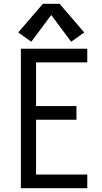

<svg xmlns="http://www.w3.org/2000/svg" viewBox="-20 -992 540 1012"><path d="M90 0V-735H440V-663H170V-433H383V-361H170V-72H440V0ZM145 -772 76 -821 206 -972H294L424 -821L355 -772L250 -913Z"/></svg>

Font: Iosevka SS01
Style: Regular
Weight: 400
Monospace: yes
Designer: Belleve Invis
Foundry: Belleve Invis
Version: 2.3.3; ttfautohint (v1.8.3)